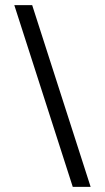

<svg xmlns="http://www.w3.org/2000/svg" viewBox="-20 -700 411 752"><path d="M106 -680 335 32H265L36 -680Z"/></svg>

Font: Questrial
Style: Regular
Weight: 400
Designer: Joe Prince
Foundry: Joe Prince
Version: Version 1.002